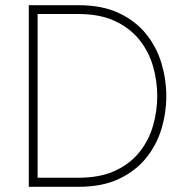

<svg xmlns="http://www.w3.org/2000/svg" viewBox="-20 -720 713 740"><path d="M91 0V-700H282Q374 -700 438.5 -669.5Q503 -639 543.5 -588.5Q584 -538 602.5 -475.5Q621 -413 621 -350Q621 -286 602.5 -224Q584 -162 543.5 -111.5Q503 -61 438.5 -30.5Q374 0 282 0ZM125 -35H282Q366 -35 424 -62Q482 -89 518 -134.5Q554 -180 570 -236Q586 -292 586 -350Q586 -408 570 -464Q554 -520 518 -565.5Q482 -611 424 -638.5Q366 -666 282 -666H125Z"/></svg>

Font: Zen Kaku Gothic New Light
Style: Regular
Weight: 300
Designer: Yoshimichi Ohira
Foundry: Positype
Version: Version 1.002